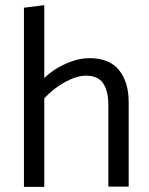

<svg xmlns="http://www.w3.org/2000/svg" viewBox="-20 -726 579 746"><path d="M480 -329V-1H401V-318Q401 -372 381 -402Q361 -432 314 -432Q278 -432 232.5 -407Q187 -382 152 -344V0H73V-696L152 -706V-423Q187 -457 235.5 -478.5Q284 -500 328 -500Q405 -500 442.5 -453.5Q480 -407 480 -329Z"/></svg>

Font: Catamaran
Style: Regular
Weight: 400
Designer: Pria Ravichandran
Version: Version 1.000;PS 001.000;hotconv 1.0.70;makeotf.lib2.5.58329